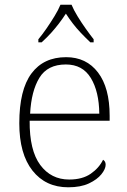

<svg xmlns="http://www.w3.org/2000/svg" viewBox="-20 -786 539 816"><path d="M270 10Q174 10 118 -61Q62 -132 62 -262Q62 -404 113.5 -473.5Q165 -543 261 -543Q347 -543 396.5 -478Q446 -413 446 -294V-273H106Q105 -147 151 -85Q197 -23 274 -23Q330 -23 365.5 -47.5Q401 -72 418 -107Q423 -104 426 -99Q429 -94 429 -86Q429 -68 411 -45.5Q393 -23 358 -6.5Q323 10 270 10ZM402 -303Q401 -397 366 -454.5Q331 -512 260 -512Q182 -512 147.5 -455.5Q113 -399 108 -303ZM143 -619Q159 -638 177 -664Q195 -690 211.5 -717Q228 -744 237 -766H284Q293 -744 309.5 -717Q326 -690 344.5 -664Q363 -638 378 -619V-606H364Q341 -628 323 -647Q305 -666 290 -685.5Q275 -705 260 -728Q245 -705 230 -685.5Q215 -666 198 -647Q181 -628 157 -606H143Z"/></svg>

Font: Noto Serif Gujarati ExtraLight
Style: Regular
Weight: 250
Version: Version 2.102